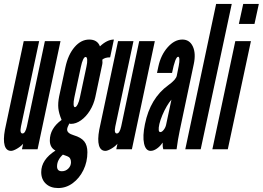

<svg xmlns="http://www.w3.org/2000/svg" viewBox="-22 -755 1329 971"><path d="M34 8Q45 8 64.2 -3.2Q83.5 -14.5 95 -28L89 0H168L284 -547H205L114 -116Q106 -80 92 -80Q77 -80 84 -115L176 -547H98L3 -99Q-6.5 -47.5 1.5 -19.8Q9.5 8 34 8Z M272 196Q312.5 196 346 171.2Q379.5 146.5 399.8 105.2Q420 64 420 15Q420 -20 404 -40Q388 -60 351 -71Q317.5 -81 317.5 -99.5Q317.5 -110 328.5 -130.5Q332.5 -128.5 336.5 -128.5Q362.5 -128.5 388 -146.8Q413.5 -165 432.8 -196Q452 -227 460 -264L495 -429Q496 -433.5 496.2 -437.2Q496.5 -441 495.5 -453.5Q509 -465 535 -465L554 -555Q520 -555 483.5 -520.5Q470.5 -555 429 -555Q388 -555 355.2 -517Q322.5 -479 309 -416L277 -267Q270.5 -234 273 -208Q275.5 -182 289.5 -148.5Q230 -105.5 230 -44.5Q230 -9 258.5 6.5Q186.5 52.5 186.5 115.5Q186.5 152 209.8 174Q233 196 272 196ZM357 -213Q351 -213 350.2 -226.8Q349.5 -240.5 354 -262L387 -417Q392 -440.5 398.2 -453.8Q404.5 -467 411 -467Q418 -467 419 -453Q420 -439 415 -417L382 -262Q378 -241.5 370.8 -227.2Q363.5 -213 357 -213ZM291 111Q266.5 111 266.5 86.5Q266.5 54 296 27L318 35Q337 42 337 65Q337 84 323.5 97.5Q310 111 291 111Z M511 8Q522 8 541.2 -3.2Q560.5 -14.5 572 -28L566 0H645L761 -547H682L591 -116Q583 -80 569 -80Q554 -80 561 -115L653 -547H575L480 -99Q470.5 -47.5 478.5 -19.8Q486.5 8 511 8Z M740 8Q755 8 772 -4Q789 -16 799.5 -33H800.5Q800 -25 801 -15Q802 -5 804 0H871Q875 -30 878.2 -48.8Q881.5 -67.5 887 -95L958 -431Q969.5 -485 953.2 -520Q937 -555 900 -555Q860.5 -555 826 -516Q791.5 -477 779 -419L772 -386H848Q864.5 -468 879 -468Q884.5 -468 885.2 -455.5Q886 -443 882 -422L872 -372Q868 -352 829 -324Q737.5 -258 711 -127Q698.5 -66.5 706.5 -29.2Q714.5 8 740 8ZM789 -87Q775 -87 784 -128Q789 -148.5 799 -172.5Q809 -196.5 821.5 -217.8Q834 -239 845 -251L818 -124Q815 -110 806 -98.5Q797 -87 789 -87Z M915 0H993L1150 -735H1071Z M1186 -634H1265L1287 -735H1208ZM1052 0H1130L1247 -547H1168Z"/></svg>

Font: League Gothic Condensed Italic
Style: Regular
Weight: 400
Width: 3
Designer: The League of Moveable Type
Version: Version 1.600; ttfautohint (v1.8.3)